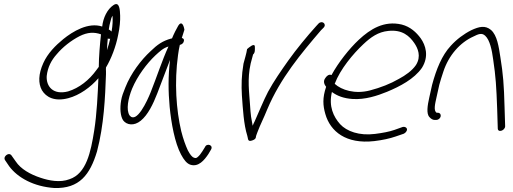

<svg xmlns="http://www.w3.org/2000/svg" viewBox="-20 -678 2572 962"><path d="M5 124 26 155C69 213 150 257 252 264C378 268 431 197 466 81C501 -52 507 -191 511 -306V-321C511 -326 510 -333 511 -340C537 -383 561 -445 572 -503C580 -539 583 -576 582 -600C581 -625 580 -674 548 -652C518 -632 497 -590 492 -545C422 -568 344 -520 297 -482C258 -450 219 -411 197 -362C172 -307 171 -260 190 -226C211 -191 253 -168 322 -186C379 -201 434 -241 473 -286C470 -209 465 -106 452 -24C435 83 413 192 328 220C281 238 226 227 184 213C132 196 84 169 59 131L37 100C35 97 30 94 25 94C13 94 -4 110 5 124ZM214 -297C219 -342 238 -377 264 -406C294 -442 336 -475 379 -497C419 -517 452 -518 486 -506C481 -460 475 -392 475 -343L463 -327C427 -277 377 -237 321 -220C247 -201 211 -244 214 -297ZM534 -573C536 -583 539 -592 544 -599C545 -576 545 -553 539 -520C535 -523 531 -528 525 -530C527 -545 530 -560 534 -573ZM520 -485C524 -483 528 -483 532 -484C528 -466 523 -447 516 -427C517 -448 518 -468 520 -485Z M587 -175C580 -136 583 -96 597 -75C615 -51 652 -46 685 -73C721 -102 747 -156 768 -210C790 -265 810 -323 832 -378C822 -296 823 -219 830 -143C838 -60 856 38 887 96C902 124 916 141 933 147C974 161 1004 124 1024 94L1037 72C1051 49 1016 37 1007 59L994 80C986 93 978 103 969 110C965 114 958 115 952 112C942 109 932 96 921 75C910 51 898 19 888 -21C863 -127 853 -265 872 -402C874 -421 878 -438 881 -453C890 -455 899 -461 901 -471C904 -480 900 -485 891 -488C896 -505 900 -518 904 -529C899 -559 887 -572 873 -549C866 -538 849 -504 842 -486C841 -485 839 -485 838 -485C794 -473 768 -454 735 -422C687 -378 636 -311 608 -240C598 -216 590 -194 587 -175ZM642 -234C669 -298 715 -359 758 -400C780 -420 797 -437 824 -445C792 -375 765 -291 735 -216C718 -173 664 -55 629 -100C611 -128 622 -185 642 -234Z M1200 -359C1190 -300 1189 -250 1192 -200C1197 -131 1201 -55 1219 2C1224 16 1219 34 1243 26C1255 22 1261 17 1262 10C1262 5 1265 -3 1270 -16C1285 -56 1301 -85 1319 -130C1385 -287 1489 -410 1588 -526L1601 -539C1619 -557 1594 -578 1576 -560L1564 -547C1519 -497 1466 -433 1424 -374C1390 -326 1351 -270 1323 -218C1300 -174 1276 -114 1256 -70C1252 -63 1249 -55 1246 -48L1238 -93C1236 -110 1234 -129 1233 -149C1229 -214 1218 -281 1236 -360C1240 -376 1244 -390 1248 -405C1259 -414 1257 -430 1257 -443C1257 -467 1225 -438 1218 -432C1215 -410 1206 -383 1200 -359Z M1610 -287C1597 -270 1606 -253 1614 -243C1595 -187 1598 -149 1610 -107C1635 -19 1714 45 1855 29C1897 24 1933 16 1962 6L2003 -8C2008 -10 2012 -14 2015 -18C2027 -34 2012 -45 1998 -42L1956 -27C1930 -18 1898 -12 1859 -7C1780 3 1717 -20 1684 -56C1651 -93 1626 -145 1643 -217C1669 -198 1701 -185 1747 -182C1809 -178 1870 -198 1919 -218C1984 -245 2055 -282 2094 -338C2131 -397 2112 -452 2088 -486C2066 -516 2036 -544 1993 -555C1904 -576 1835 -532 1778 -479C1730 -434 1676 -366 1641 -302C1627 -308 1616 -296 1610 -287ZM1657 -258C1685 -332 1749 -408 1800 -456C1838 -492 1875 -518 1925 -523C1996 -531 2032 -497 2056 -462C2073 -437 2092 -396 2064 -352C2045 -324 2011 -300 1979 -283C1936 -258 1887 -239 1834 -225C1758 -205 1691 -227 1657 -258Z M2131 -190C2122 -150 2115 -108 2132 -91C2140 -82 2149 -77 2158 -77H2166C2176 -77 2186 -85 2188 -95C2190 -105 2184 -113 2174 -113H2168C2151 -123 2160 -158 2167 -190L2181 -253C2187 -274 2193 -295 2201 -318C2228 -401 2285 -465 2352 -495C2376 -507 2394 -515 2411 -499C2435 -477 2445 -425 2451 -380C2464 -294 2467 -243 2471 -133L2474 -36C2473 -11 2510 -23 2511 -45L2508 -142C2505 -254 2501 -305 2487 -392C2479 -444 2471 -501 2440 -528C2411 -552 2381 -545 2342 -527C2304 -508 2268 -481 2239 -449C2194 -401 2166 -331 2145 -253Z"/></svg>

Font: Stray Cat
Style: Obl
Weight: 400
Version: Version 1.0